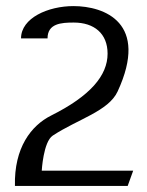

<svg xmlns="http://www.w3.org/2000/svg" viewBox="-20 -610 483 630"><path d="M29 0H399L417 -50H117C117 -50 122.1 -144.6 153 -165C235 -219 336 -245 366 -310C470 -535 323 -590 221 -590C138 -590 49 -551 49 -484H136C136 -533 181 -536 222 -536C289 -536 333 -500 333 -434C333 -362 276 -295 148 -231C82 -198 26 -125 29 0Z"/></svg>

Font: Charger Sport
Style: Df
Weight: 400
Designer: Jasper
Foundry: Cannot Into Space Fonts
Version: Version 1.1